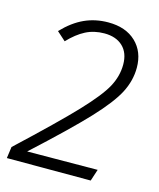

<svg xmlns="http://www.w3.org/2000/svg" viewBox="-104 -751 684 825"><g transform="rotate(15 238.0 -338.0)"><path d="M444 -519Q444 -462 416 -407.5Q388 -353 312 -272Q236 -191 82 -50L395 -52L378 0H5L12 -51Q178 -206 255 -287.5Q332 -369 358 -417.5Q384 -466 384 -517Q384 -569 354 -597.5Q324 -626 272 -626Q226 -626 189 -607Q152 -588 115 -549L76 -584Q122 -632 170.5 -654Q219 -676 276 -676Q354 -676 399 -633Q444 -590 444 -519Z"/></g></svg>

Font: FiraGO Light
Style: Italic
Weight: 300
Italic angle: -8°
Designer: bBox Type GmbH
Foundry: bBox Type GmbH
Version: Version 1.001